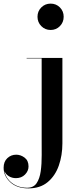

<svg xmlns="http://www.w3.org/2000/svg" viewBox="-119 -780 449 1060"><path d="M88 -687.5Q88 -718 109 -739Q130 -760 160.5 -760Q191 -760 211.8 -739Q232.5 -718 232.5 -687.5Q232.5 -657 211.8 -635.8Q191 -614.5 160.5 -614.5Q130 -614.5 109 -635.8Q88 -657 88 -687.5ZM225.5 -460V11.5Q225.5 77 205.8 133.8Q186 190.5 144.5 225.2Q103 260 38 260Q-25.5 260 -62.2 226Q-99 192 -99 146Q-99 112.5 -78.5 93.2Q-58 74 -29.5 74Q-5 74 16.8 90.2Q38.5 106.5 38.5 139Q38.5 164 19 183.8Q-0.5 203.5 -31 203.5Q-53 203.5 -70.5 192.5Q-88 181.5 -94.5 164Q-87.5 203.5 -53.2 230Q-19 256.5 31 256.5Q66 256.5 83 231.5Q100 206.5 105.8 165.5Q111.5 124.5 111.2 75.8Q111 27 111 -20.5V-457.5H28V-460Z"/></svg>

Font: Bodoni* 72pt Medium
Style: Regular
Weight: 500
Version: Version 2.3